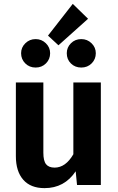

<svg xmlns="http://www.w3.org/2000/svg" viewBox="-20 -956 610 992"><path d="M356 -936 435 -859 282 -722 228 -772ZM239 -681Q239 -650 217.5 -628.5Q196 -607 164 -607Q132 -607 110.5 -628.5Q89 -650 89 -681Q89 -711 111 -732.5Q133 -754 164 -754Q195 -754 217 -732.5Q239 -711 239 -681ZM400 -754Q431 -754 453 -732.5Q475 -711 475 -681Q475 -650 453.5 -628.5Q432 -607 400 -607Q368 -607 346.5 -628Q325 -649 325 -681Q325 -711 346.5 -732.5Q368 -754 400 -754ZM501 -530V0H378L371 -71Q313 16 210 16Q138 16 100 -27.5Q62 -71 62 -149V-530H204V-167Q204 -125 218 -107.5Q232 -90 262 -90Q319 -90 359 -159V-530Z"/></svg>

Font: Fira Sans SemiBold
Style: Regular
Weight: 600
Designer: bBox Type GmbH & Carrois Corporate GbR & Edenspiekermann AG
Foundry: bBox Type GmbH & Carrois Corporate GbR & Edenspiekermann AG
Version: Version 4.301;PS 004.301;hotconv 1.0.88;makeotf.lib2.5.64775